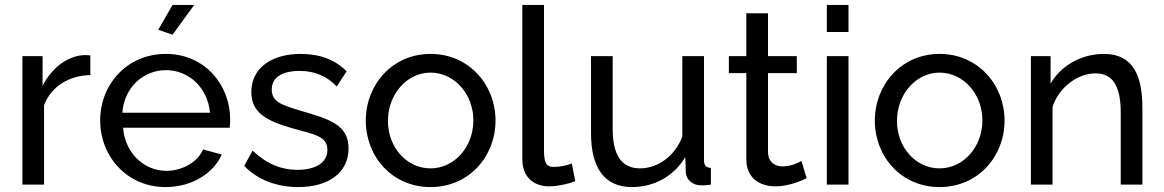

<svg xmlns="http://www.w3.org/2000/svg" viewBox="-20 -750 4727 780"><path d="M347 -445V-525C340 -526 331 -526 318 -526C252 -521 189 -473 153 -401V-522H71V0H159V-322C187 -398 259 -443 347 -445Z M681 -609 769 -730H681L623 -629ZM653 10C758 10 847 -45 881 -122L805 -143C783 -91 720 -56 656 -56C565 -56 488 -128 480 -231H913C914 -237 915 -251 915 -265C915 -405 812 -531 654 -531C497 -531 387 -408 387 -261C387 -114 496 10 653 10ZM477 -292C484 -393 561 -465 654 -465C747 -465 824 -394 833 -292Z M1192 10C1314 10 1396 -48 1396 -147C1396 -243 1319 -266 1202 -300C1125 -323 1084 -336 1084 -386C1084 -445 1142 -462 1197 -462C1258 -462 1307 -441 1348 -399L1388 -460C1343 -507 1279 -531 1202 -531C1085 -531 1001 -475 1001 -376C1001 -294 1059 -260 1167 -229C1255 -204 1310 -198 1310 -141C1310 -88 1260 -60 1188 -60C1125 -60 1066 -82 1006 -138L972 -76C1027 -19 1105 10 1192 10Z M1466 -260C1466 -115 1572 10 1729 10C1886 10 1993 -115 1993 -260C1993 -406 1885 -531 1729 -531C1574 -531 1466 -406 1466 -260ZM1729 -66C1633 -66 1556 -150 1556 -259C1556 -368 1634 -455 1729 -455C1825 -455 1903 -369 1903 -261C1903 -152 1825 -66 1729 -66Z M2102 -730V-103C2102 -34 2144 7 2212 7C2243 7 2288 -2 2317 -14L2303 -86C2286 -79 2259 -72 2231 -72C2208 -72 2190 -77 2190 -135V-730Z M2381 -209C2381 -65 2438 10 2547 10C2637 10 2718 -34 2764 -112L2766 -51C2767 -20 2794 3 2828 3C2839 3 2848 3 2868 0V-68C2848 -69 2840 -78 2840 -100V-522H2752V-195C2721 -115 2652 -66 2580 -66C2506 -66 2469 -119 2469 -226V-522H2381Z M3257 -26 3236 -96C3226 -90 3194 -74 3159 -74C3128 -74 3102 -91 3100 -129V-453H3217V-522H3100V-696H3012V-522H2941V-453H3012V-102C3012 -27 3066 7 3130 7C3186 7 3235 -16 3257 -26Z M3339 -620H3427V-730H3339ZM3339 0H3427V-522H3339Z M3534 -260C3534 -115 3640 10 3797 10C3954 10 4061 -115 4061 -260C4061 -406 3953 -531 3797 -531C3642 -531 3534 -406 3534 -260ZM3797 -66C3701 -66 3624 -150 3624 -259C3624 -368 3702 -455 3797 -455C3893 -455 3971 -369 3971 -261C3971 -152 3893 -66 3797 -66Z M4621 0V-312C4621 -438 4586 -531 4465 -531C4373 -531 4289 -483 4248 -410V-522H4168V0H4256V-315C4280 -394 4358 -452 4430 -452C4499 -452 4533 -403 4533 -292V0Z"/></svg>

Font: FIGSv2-sans-serif Medium
Style: Regular
Weight: 500
Designer: Matt McInerney, Pablo Impallari, Rodrigo Fuenzalida,Mirko Velimirovic
Foundry: Matt McInerney, Pablo Impallari, Rodrigo Fuenzalida
Version: Version 4.021;hotconv 1.0.109;makeotfexe 2.5.65596